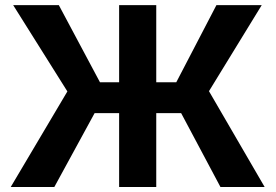

<svg xmlns="http://www.w3.org/2000/svg" viewBox="-20 -748 1102 768"><path d="M605 -727.5V0H456.5V-727.5ZM22.9 0 249.5 -382.3 32.7 -727.5H215.3L379.9 -418.9H685.1L845.7 -727.5H1026.9L815.9 -383.3L1038.6 0H861.8L704.6 -295.4H358.4L197.3 0Z"/></svg>

Font: Inter 16pt
Style: Bold
Weight: 700
Version: Version 4.001;git-66647c0bb